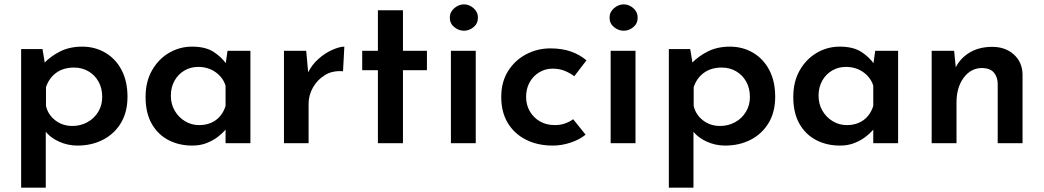

<svg xmlns="http://www.w3.org/2000/svg" viewBox="-20 -657 4789 881"><path d="M335 11Q291 11 250 -7.5Q209 -26 185 -59L190 -94V204H77V-432H175L191 -335L180 -365Q212 -399 256 -421Q300 -443 357 -443Q416 -443 463.5 -415Q511 -387 538 -335.5Q565 -284 565 -213Q565 -143 535 -93Q505 -43 453 -16Q401 11 335 11ZM312 -79Q349 -79 380.5 -96Q412 -113 430.5 -143.5Q449 -174 449 -212Q449 -252 432 -282.5Q415 -313 385.5 -330Q356 -347 320 -347Q271 -347 238 -323Q205 -299 191 -257V-171Q200 -131 233.5 -105Q267 -79 312 -79Z M862 11Q802 11 753.5 -14Q705 -39 676.5 -88.5Q648 -138 648 -212Q648 -283 678 -335Q708 -387 756.5 -415Q805 -443 861 -443Q923 -443 960 -419Q997 -395 1019 -363L1013 -347L1024 -424H1129V0H1015V-102L1025 -76Q1022 -70 1010 -56.5Q998 -43 977.5 -27.5Q957 -12 928 -0.5Q899 11 862 11ZM893 -83Q939 -83 970.5 -106Q1002 -129 1015 -171V-264Q1003 -302 969 -326Q935 -350 889 -350Q855 -350 826.5 -333.5Q798 -317 781 -287Q764 -257 764 -218Q764 -179 782 -148.5Q800 -118 829.5 -100.5Q859 -83 893 -83Z M1385 -424 1396 -304 1392 -321Q1410 -359 1441 -386.5Q1472 -414 1505.5 -428.5Q1539 -443 1560 -443L1554 -330Q1506 -334 1471 -312.5Q1436 -291 1416 -255.5Q1396 -220 1396 -181V0H1283V-424Z M1714 -610H1829V-424H1939V-335H1829V0H1714V-335H1642V-424H1714Z M2049 -424H2163V0H2049ZM2044 -576Q2044 -602 2064.5 -619.5Q2085 -637 2109 -637Q2133 -637 2153 -619.5Q2173 -602 2173 -576Q2173 -549 2153 -532.5Q2133 -516 2109 -516Q2085 -516 2064.5 -532.5Q2044 -549 2044 -576Z M2667 -39Q2639 -16 2598 -2.5Q2557 11 2517 11Q2446 11 2392.5 -16.5Q2339 -44 2309.5 -93.5Q2280 -143 2280 -212Q2280 -282 2312 -332Q2344 -382 2395.5 -408.5Q2447 -435 2505 -435Q2559 -435 2600 -420.5Q2641 -406 2671 -380L2615 -307Q2599 -320 2573.5 -331Q2548 -342 2515 -342Q2482 -342 2454 -325Q2426 -308 2410 -279Q2394 -250 2394 -212Q2394 -176 2411 -146.5Q2428 -117 2457.5 -100Q2487 -83 2526 -83Q2551 -83 2572.5 -90.5Q2594 -98 2610 -110Z M2782 -424H2896V0H2782ZM2777 -576Q2777 -602 2797.5 -619.5Q2818 -637 2842 -637Q2866 -637 2886 -619.5Q2906 -602 2906 -576Q2906 -549 2886 -532.5Q2866 -516 2842 -516Q2818 -516 2797.5 -532.5Q2777 -549 2777 -576Z M3307 11Q3263 11 3222 -7.5Q3181 -26 3157 -59L3162 -94V204H3049V-432H3147L3163 -335L3152 -365Q3184 -399 3228 -421Q3272 -443 3329 -443Q3388 -443 3435.5 -415Q3483 -387 3510 -335.5Q3537 -284 3537 -213Q3537 -143 3507 -93Q3477 -43 3425 -16Q3373 11 3307 11ZM3284 -79Q3321 -79 3352.5 -96Q3384 -113 3402.5 -143.5Q3421 -174 3421 -212Q3421 -252 3404 -282.5Q3387 -313 3357.5 -330Q3328 -347 3292 -347Q3243 -347 3210 -323Q3177 -299 3163 -257V-171Q3172 -131 3205.5 -105Q3239 -79 3284 -79Z M3834 11Q3774 11 3725.5 -14Q3677 -39 3648.5 -88.5Q3620 -138 3620 -212Q3620 -283 3650 -335Q3680 -387 3728.5 -415Q3777 -443 3833 -443Q3895 -443 3932 -419Q3969 -395 3991 -363L3985 -347L3996 -424H4101V0H3987V-102L3997 -76Q3994 -70 3982 -56.5Q3970 -43 3949.5 -27.5Q3929 -12 3900 -0.5Q3871 11 3834 11ZM3865 -83Q3911 -83 3942.5 -106Q3974 -129 3987 -171V-264Q3975 -302 3941 -326Q3907 -350 3861 -350Q3827 -350 3798.5 -333.5Q3770 -317 3753 -287Q3736 -257 3736 -218Q3736 -179 3754 -148.5Q3772 -118 3801.5 -100.5Q3831 -83 3865 -83Z M4358 -424 4367 -334 4364 -345Q4385 -389 4428.5 -415.5Q4472 -442 4533 -442Q4593 -442 4632 -407Q4671 -372 4672 -315V0H4558V-274Q4557 -305 4540 -324.5Q4523 -344 4487 -345Q4435 -345 4402 -300.5Q4369 -256 4369 -187V0H4255V-424Z"/></svg>

Font: Reem Kufi Fun Medium
Style: Regular
Weight: 500
Designer: Khaled Hosny
Version: Version 1.005